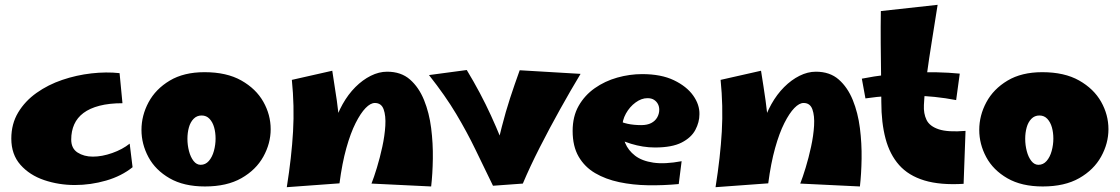

<svg xmlns="http://www.w3.org/2000/svg" viewBox="-20 -763 4654 798"><path d="M291 6Q224 6 163.5 -14.5Q103 -35 65 -78Q27 -121 27 -187Q27 -248 55.5 -295.5Q84 -343 132 -377Q180 -411 239 -431Q298 -451 360 -458Q422 -465 477 -459L489 -334Q434 -334 393.5 -323.5Q353 -313 327 -293.5Q301 -274 288.5 -246Q276 -218 276 -183Q276 -146 302.5 -129Q329 -112 366 -112Q404 -112 446.5 -127Q489 -142 519 -166L531 -68Q485 -31 421 -12.5Q357 6 291 6Z M832 12Q744 12 685 -22Q626 -56 597 -110Q568 -164 568 -223Q568 -283 597.5 -338Q627 -393 685.5 -428Q744 -463 830 -463Q922 -463 983 -428.5Q1044 -394 1074.5 -340Q1105 -286 1105 -226Q1105 -167 1074.5 -112Q1044 -57 983.5 -22.5Q923 12 832 12ZM814 -78Q834 -78 848 -94Q862 -110 869 -135.5Q876 -161 876 -187Q876 -212 870 -233.5Q864 -255 851 -269Q838 -283 818 -283Q798 -283 784.5 -269Q771 -255 765 -233Q759 -211 759 -186Q759 -160 765.5 -135Q772 -110 784.5 -94Q797 -78 814 -78Z M1772 12 1524 0Q1534 -25 1546.5 -66Q1559 -107 1569 -153Q1579 -199 1581.5 -240.5Q1584 -282 1574.5 -308.5Q1565 -335 1538 -335Q1520 -335 1499.5 -314Q1479 -293 1458 -251.5Q1437 -210 1419.5 -147.5Q1402 -85 1391 -1L1354 -141Q1354 -193 1367.5 -241Q1381 -289 1404 -330Q1427 -371 1457 -401Q1487 -431 1521 -448Q1555 -465 1589 -465Q1647 -465 1684 -432.5Q1721 -400 1742.5 -347Q1764 -294 1772 -230.5Q1780 -167 1779 -103.5Q1778 -40 1772 12ZM1391 -1 1172 15Q1192 -111 1198 -216.5Q1204 -322 1193 -431L1361 -469Q1372 -401 1380 -344.5Q1388 -288 1391.5 -235.5Q1395 -183 1395 -126.5Q1395 -70 1391 -1Z M2029 9Q1991 -69 1956 -141.5Q1921 -214 1876 -289.5Q1831 -365 1763 -451L1920 -472Q1949 -424 1974 -377Q1999 -330 2020.5 -283Q2042 -236 2061 -189.5Q2080 -143 2096 -95L2153 0ZM2153 0 2029 -83Q2049 -171 2065.5 -235.5Q2082 -300 2100 -355Q2118 -410 2140 -471L2393 -456Q2352 -388 2308 -309Q2264 -230 2223.5 -150.5Q2183 -71 2153 0Z M2801 2Q2737 8 2673.5 7Q2610 6 2553.5 -6Q2497 -18 2453.5 -43.5Q2410 -69 2385 -112Q2360 -155 2360 -219Q2360 -279 2385 -323Q2410 -367 2452 -396.5Q2494 -426 2545.5 -440.5Q2597 -455 2649 -455Q2728 -455 2781 -429.5Q2834 -404 2861 -366Q2888 -328 2887 -288Q2887 -255 2870 -223Q2853 -191 2813 -170.5Q2773 -150 2702 -150Q2677 -150 2652 -154Q2627 -158 2602.5 -165.5Q2578 -173 2555 -183.5Q2532 -194 2512 -207L2541 -266Q2563 -254 2588.5 -248.5Q2614 -243 2645 -243Q2670 -243 2686.5 -251.5Q2703 -260 2711.5 -275Q2720 -290 2720 -307Q2720 -320 2714.5 -330.5Q2709 -341 2698.5 -348Q2688 -355 2671 -355Q2646 -355 2621.5 -337Q2597 -319 2581.5 -291Q2566 -263 2566 -232Q2566 -199 2578.5 -168.5Q2591 -138 2619.5 -116Q2648 -94 2695.5 -87Q2743 -80 2813 -93Z M3554 12 3306 0Q3316 -25 3328.5 -66Q3341 -107 3351 -153Q3361 -199 3363.5 -240.5Q3366 -282 3356.5 -308.5Q3347 -335 3320 -335Q3302 -335 3281.5 -314Q3261 -293 3240 -251.5Q3219 -210 3201.5 -147.5Q3184 -85 3173 -1L3136 -141Q3136 -193 3149.5 -241Q3163 -289 3186 -330Q3209 -371 3239 -401Q3269 -431 3303 -448Q3337 -465 3371 -465Q3429 -465 3466 -432.5Q3503 -400 3524.5 -347Q3546 -294 3554 -230.5Q3562 -167 3561 -103.5Q3560 -40 3554 12ZM3173 -1 2954 15Q2974 -111 2980 -216.5Q2986 -322 2975 -431L3143 -469Q3154 -401 3162 -344.5Q3170 -288 3173.5 -235.5Q3177 -183 3177 -126.5Q3177 -70 3173 -1Z M3985 1Q3888 7 3822 -13Q3756 -33 3717 -77Q3678 -121 3660.5 -187Q3643 -253 3643 -339Q3643 -386 3642 -449.5Q3641 -513 3640.5 -583Q3640 -653 3641 -717L3877 -743Q3865 -666 3853 -592Q3841 -518 3832 -451Q3823 -384 3820 -327Q3818 -291 3831 -264.5Q3844 -238 3882 -225.5Q3920 -213 3993 -219ZM3954 -347Q3867 -364 3769.5 -366Q3672 -368 3577 -354L3562 -436Q3663 -456 3770.5 -461Q3878 -466 3969 -457Z M4314 12Q4226 12 4167 -22Q4108 -56 4079 -110Q4050 -164 4050 -223Q4050 -283 4079.5 -338Q4109 -393 4167.5 -428Q4226 -463 4312 -463Q4404 -463 4465 -428.5Q4526 -394 4556.5 -340Q4587 -286 4587 -226Q4587 -167 4556.5 -112Q4526 -57 4465.5 -22.5Q4405 12 4314 12ZM4296 -78Q4316 -78 4330 -94Q4344 -110 4351 -135.5Q4358 -161 4358 -187Q4358 -212 4352 -233.5Q4346 -255 4333 -269Q4320 -283 4300 -283Q4280 -283 4266.5 -269Q4253 -255 4247 -233Q4241 -211 4241 -186Q4241 -160 4247.5 -135Q4254 -110 4266.5 -94Q4279 -78 4296 -78Z"/></svg>

Font: Marhey
Style: Bold
Weight: 700
Designer: Nur Syamsi & Bustanul Arifin
Foundry: Namelatype
Version: Version 1.000